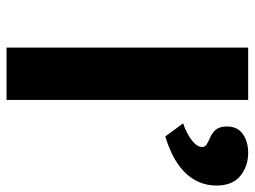

<svg xmlns="http://www.w3.org/2000/svg" viewBox="-116 -664 780 588"><g transform="rotate(90 274.0 -370.0)"><path d="M125.7 0V-740H286.1V0ZM397.8 -486.3 357.7 -540.9Q371.7 -545.1 388.5 -553.9Q405.3 -562.7 417.7 -574.5Q430.1 -586.4 430.1 -598.7Q430.1 -607.4 423.9 -611.8Q417.7 -616.1 405.9 -621.4Q386.3 -629.4 376.8 -641.5Q367.3 -653.5 367.3 -674.9Q367.3 -707.3 390.4 -723.6Q413.5 -740 447.8 -740Q489.2 -740 518.7 -716Q548.2 -692 548.2 -642.9Q548.2 -612.9 536.9 -587.8Q525.6 -562.8 505.1 -543.3Q484.5 -523.8 457 -509.7Q429.6 -495.6 397.8 -486.3Z"/></g></svg>

Font: Lexend Exa
Style: Regular
Weight: 400
Designer: Bonnie Shaver-Troup, Thomas Jockin
Foundry: Lexend
Version: Version 1.007